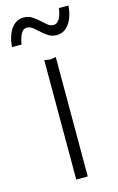

<svg xmlns="http://www.w3.org/2000/svg" viewBox="-165 -821 534 870"><g transform="rotate(-15 102.0 -385.5)"><path d="M-46 -655Q-42 -707 -19.5 -739Q3 -771 39 -771Q61 -771 77.5 -760.5Q94 -750 108 -737Q122 -724 135 -713.5Q148 -703 163 -703Q179 -703 190 -721Q201 -739 205 -771H250Q246 -719 223.5 -687Q201 -655 165 -655Q143 -655 126.5 -665.5Q110 -676 96 -689Q82 -702 69 -712.5Q56 -723 41 -723Q25 -723 14.5 -705Q4 -687 -1 -655ZM80 -560 107 -556 134 -560V0H80Z"/></g></svg>

Font: Bounded
Style: Regular
Weight: 200
Designer: Vlad Churkin
Version: Version 1.0